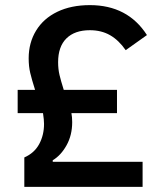

<svg xmlns="http://www.w3.org/2000/svg" viewBox="-20 -730 629 750"><path d="M75 -115Q114 -132 133 -167Q152 -202 152 -246Q152 -262 148 -288H49V-379H117Q104 -420 98 -445.5Q92 -471 92 -502Q92 -563 121 -610.5Q150 -658 204 -684Q258 -710 331 -710Q479 -710 554 -593L471 -534Q444 -573 410 -592.5Q376 -612 331 -612Q272 -612 239.5 -580Q207 -548 207 -487Q207 -460 212.5 -437Q218 -414 229 -379H437V-288H259Q262 -272 262 -253Q262 -202 240 -162.5Q218 -123 186 -104V-98H537V0H75Z"/></svg>

Font: IBM Plex Sans KR Medm
Style: Regular
Weight: 500
Designer: Mike Abbink; Paul van der Laan; Pieter van Rosmalen; Wujin Sim; Chorong Kim; Dohee Lee;
Foundry: Sandoll Inc.
Version: Version 1.003